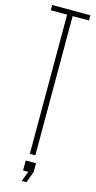

<svg xmlns="http://www.w3.org/2000/svg" viewBox="-144 -838 515 1027"><g transform="rotate(15 114.0 -324.5)"><path d="M99 0V-771H8.5V-800H220V-771H129.5V0ZM94.5 151 116 95H87V40H144V88.5L120.5 151Z"/></g></svg>

Font: Big Shoulders Display ExtraLight
Style: Regular
Weight: 250
Designer: Patric King
Foundry: XO Type Co
Version: Version 2.002